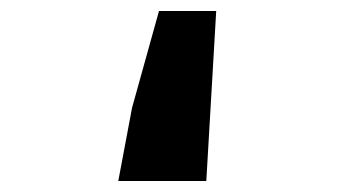

<svg xmlns="http://www.w3.org/2000/svg" viewBox="-20 -329 640 349"><path d="M195 0 220 -133 269 -309H373L355 0Z"/></svg>

Font: Source Code Pro ExtraBold
Style: Regular
Weight: 800
Monospace: yes
Designer: Paul D. Hunt, Teo Tuominen
Foundry: Adobe Systems Incorporated
Version: Version 1.018;hotconv 1.0.116;makeotfexe 2.5.65601